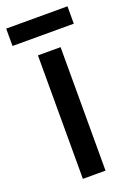

<svg xmlns="http://www.w3.org/2000/svg" viewBox="-151 -739 538 789"><g transform="rotate(-20 118.0 -344.0)"><path d="M252 -688H-16V-612H252ZM168 0V-540H69V0Z"/></g></svg>

Font: Noto Sans Sinhala UI Condensed Medium
Style: Regular
Weight: 500
Width: 3
Designer: Jelle Bosma - Monotype Design Team
Foundry: Monotype Imaging Inc.
Version: Version 2.006